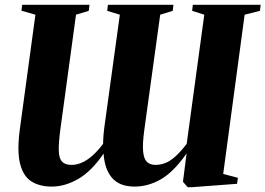

<svg xmlns="http://www.w3.org/2000/svg" viewBox="-20 -763 1102 797"><path d="M195 11.5Q144 11.5 110 -10.2Q76 -32 63 -84.8Q50 -137.5 63 -231.5L127 -702L69 -718.5L72 -743H351.5L348.5 -718L295.5 -702L230.5 -225.5Q223 -169.5 224 -137.2Q225 -105 237.8 -91.8Q250.5 -78.5 276.5 -78.5Q298 -78.5 319.5 -87.8Q341 -97 363.2 -116.5Q385.5 -136 408 -166Q408.5 -174.5 408.5 -184Q408.5 -193.5 409.8 -204.8Q411 -216 412.5 -230L477.5 -702L425 -718L428 -743H700L697 -718L645 -702L579 -223.5Q571 -164.5 574.2 -133.2Q577.5 -102 590.8 -90.2Q604 -78.5 624.5 -78.5Q645.5 -78.5 665.5 -86Q685.5 -93.5 707.2 -112.8Q729 -132 755 -166L828 -702L777.5 -718L780.5 -743H1062L1059 -718L995.5 -702L906.5 -41L967.5 -25L964 0L777.5 14H759L739.5 -8.5L754.5 -126Q701 -49.5 648.2 -19Q595.5 11.5 538.5 11.5Q476.5 11.5 445.2 -24.5Q414 -60.5 410 -125.5Q360 -52 304.8 -20.2Q249.5 11.5 195 11.5Z"/></svg>

Font: Merriweather 120pt ExtraBold
Style: Italic
Weight: 800
Italic angle: -7.8°
Version: Version 2.101